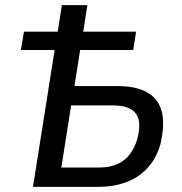

<svg xmlns="http://www.w3.org/2000/svg" viewBox="-20 -725 706 745"><path d="M108 0 192 -531H61L73 -602H204L220 -705H319L303 -602H508L497 -531H291L269 -391H437Q506 -391 549.5 -367.5Q593 -344 607 -294.5Q621 -245 602 -163Q584 -105 548.5 -69Q513 -33 465.5 -16.5Q418 0 364 0ZM218 -75H364Q421 -75 457.5 -101Q494 -127 512 -183Q531 -253 507 -284.5Q483 -316 419 -316H256Z"/></svg>

Font: Nunito Sans 7pt Condensed Medium
Style: Italic
Weight: 500
Width: 3
Italic angle: -9°
Designer: Vernon Adams
Foundry: Vernon Adams
Version: Version 3.101;gftools[0.9.27]